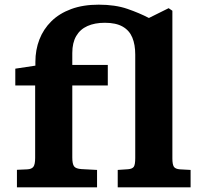

<svg xmlns="http://www.w3.org/2000/svg" viewBox="-20 -802 872 822"><path d="M52.5 0V-75L97 -77Q115.5 -78 123 -88Q130.5 -98 130.5 -126V-436H45.5V-508L131.5 -521V-537Q131.5 -588.5 148.7 -633Q166 -677.5 200 -711Q234 -744.5 284.7 -763.2Q335.5 -782 402.5 -782Q473.5 -782 525.5 -764Q577.5 -746 617.5 -725L702 -767L718 -756V-124Q718 -98 724.3 -88.3Q730.5 -78.5 750.5 -77L796 -74.5V0H484V-74.5L528.5 -77.5Q546.5 -79 552.8 -88Q559 -97 559 -125.5V-568.5Q559 -611 546.5 -641.2Q534 -671.5 505.3 -688Q476.5 -704.5 429 -704.5Q385.5 -704.5 354.3 -690.5Q323 -676.5 306.3 -647.7Q289.5 -619 289.5 -575V-524H441.5V-436H289.5V-127.5Q289.5 -100.5 297 -90Q304.5 -79.5 329.5 -78L395.5 -74.5V0Z"/></svg>

Font: Literata Variable Black
Style: Regular
Weight: 900
Designer: Latin by Veronika Burian and Jose Scaglione. Greek by Irene Vlachou. Cyrillic by Vera Evstafieva.
Foundry: TypeTogether
Version: Version 3.021